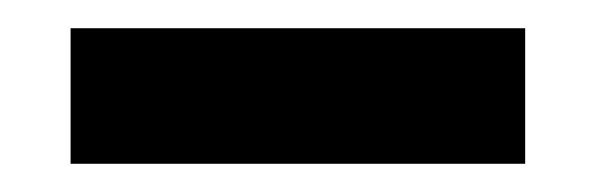

<svg xmlns="http://www.w3.org/2000/svg" viewBox="-20 -437 422 136"><path d="M30 -321V-417H352V-321Z"/></svg>

Font: Big Shoulders Display
Style: Bold
Weight: 700
Designer: Patric King
Foundry: XO Type Co
Version: Version 1.000; ttfautohint (v1.8.2)